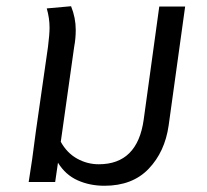

<svg xmlns="http://www.w3.org/2000/svg" viewBox="-20 -584 663 616"><path d="M574 -563 521 -181Q509 -97 457 -42.5Q405 12 315 12Q268 12 229 -5.5Q190 -23 166 -62L157 0H72Q83 -66 95 -162L134 -434Q139 -474 139 -495Q139 -526 130 -557L208 -564Q223 -527 223 -488Q223 -460 218 -434L175 -129Q195 -93 227.5 -75Q260 -57 297 -57Q421 -57 441 -200L491 -563Z"/></svg>

Font: FiraGO Book
Style: Italic
Weight: 350
Italic angle: -8°
Designer: bBox Type GmbH
Foundry: bBox Type GmbH
Version: Version 1.001